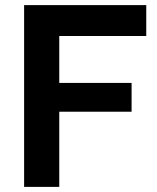

<svg xmlns="http://www.w3.org/2000/svg" viewBox="-20 -730 614 750"><path d="M74.2 0V-710H551.3V-589.4H211.5V-406.1H494V-293.6H211.5V0Z"/></svg>

Font: Raleway Thin
Style: Regular
Weight: 100
Designer: Matt McInerney, Pablo Impallari, Rodrigo Fuenzalida
Foundry: Matt McInerney, Pablo Impallari, Rodrigo Fuenzalida
Version: Version 4.026